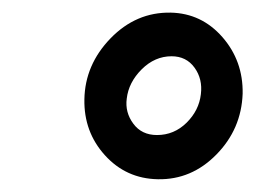

<svg xmlns="http://www.w3.org/2000/svg" viewBox="-20 -741 414 301"><path d="M112.3 -585.4Q113.3 -639.6 153.3 -680.9Q193.4 -722.2 247.6 -721.2Q295.9 -720.2 328.6 -682.9Q361.3 -645.5 360.4 -594.2Q358.4 -538.6 319.3 -498.8Q280.3 -459 227.5 -460Q177.7 -460.9 144.5 -497.6Q111.3 -534.2 112.3 -585.4ZM178.7 -586.4Q175.8 -564.9 189 -547.1Q202.1 -529.3 226.1 -529.3Q252.9 -529.3 272.5 -548.6Q292 -567.9 294.9 -593.3Q297.9 -617.2 284.9 -635Q272 -652.8 249 -652.8Q222.7 -652.8 202.1 -632.3Q181.6 -611.8 178.7 -586.4Z"/></svg>

Font: RobotoDraft Medium
Style: Italic
Weight: 500
Italic angle: -12°
Version: Version 2.001152; 2014